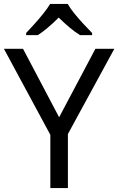

<svg xmlns="http://www.w3.org/2000/svg" viewBox="-20 -964 606 984"><path d="M283 -363 469 -714H566L328 -277V0H238V-273L0 -714H98ZM327 -944Q339 -922 361.5 -894.5Q384 -867 408.5 -840.5Q433 -814 452 -795V-784H390Q364 -800 336 -823.5Q308 -847 281 -874Q254 -847 227 -824Q200 -801 174 -784H114V-795Q133 -815 156.5 -841Q180 -867 202 -894.5Q224 -922 237 -944Z"/></svg>

Font: Noto Sans Mandaic
Style: Regular
Weight: 400
Designer: Monotype Design Team
Foundry: Monotype Imaging Inc.
Version: Version 2.002; ttfautohint (v1.8.4.7-5d5b)